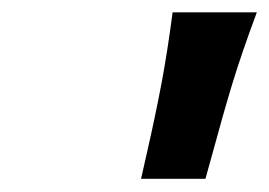

<svg xmlns="http://www.w3.org/2000/svg" viewBox="-20 -791 425 303"><path d="M212.4 -552.2Q225.1 -607.9 234.6 -658Q244.1 -708 252.4 -771.5H385.3Q361.3 -707 346.9 -659.7Q332.5 -612.3 314.5 -545.9L304.2 -508.8H202.6Z"/></svg>

Font: Lesson One Extra
Style: Italic
Weight: 800
Italic angle: -14°
Designer: But Ko, Victor Gaultney, Annie Olsen, Julie Remington, Don Collingsworth, Eric Hays, Becca Hirsbrunner
Version: Version 1.100